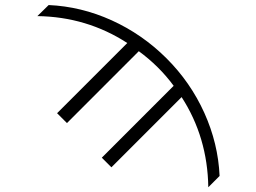

<svg xmlns="http://www.w3.org/2000/svg" viewBox="-20 -541 1040 780"><path d="M872.1 173.8 826.2 219.7Q823.2 16.6 717.8 -146.5L432.6 138.7L393.6 99.6L685.5 -192.4Q656.2 -232.4 620.1 -268.1Q584 -303.7 543.9 -333L252 -41L211.9 -81.1L497.1 -366.2Q333 -472.7 131.8 -475.6L177.7 -520.5Q309.6 -514.6 433.6 -458.5Q557.6 -402.3 655.8 -304.7Q753.9 -207 810.1 -82.5Q866.2 42 872.1 173.8Z"/></svg>

Font: Gen Shin Gothic Monospace Light
Style: Regular
Weight: 300
Designer: [Source Han Sans]
Ryoko NISHIZUKA  (kana & ideographs); Paul D. Hunt (Latin, Greek & Cyrillic); Wenlong ZHANG  (bopomofo
Version: Version 1.002.20150607